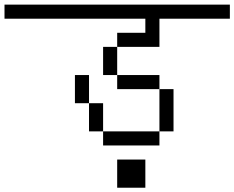

<svg xmlns="http://www.w3.org/2000/svg" viewBox="-20 -708 1040 852"><path d="M1000 -625H687.5V-500H500V-562.5H625V-625H0V-687.5H1000ZM312.5 -375H375V-250H312.5ZM375 -250H437.5V-125H375ZM437.5 -125H687.5V-62.5H437.5ZM437.5 -500H500V-375H437.5ZM500 0H625V125H500ZM500 -375H687.5V-312.5H500ZM687.5 -312.5H750V-125H687.5Z"/></svg>

Font: 寒蝉点阵体 16px
Style: Regular
Weight: 400
Designer: Designed by Warren2060
Foundry: ChillType
Version: Version 1.000